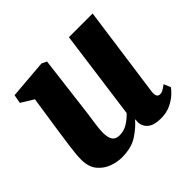

<svg xmlns="http://www.w3.org/2000/svg" viewBox="-143 -729 899 899"><g transform="rotate(-45 307.0 -279.0)"><path d="M189 10Q159 10 126.5 -1.8Q94 -13.5 71 -40.8Q48 -68 47 -115Q47 -149.5 53.8 -198Q60.5 -246.5 67 -292L94 -471L32 -509L40 -552L234 -568L259 -556L226 -288Q221 -244.5 214.5 -202.2Q208 -160 208 -138Q208 -102 219.2 -86.5Q230.5 -71 255 -71Q284.5 -71 309.2 -86.5Q334 -102 352 -122L412 -564H569L506 -110Q501 -73 526 -73Q534.5 -73 543 -77.2Q551.5 -81.5 570 -95L584 -61Q579 -52.5 561.5 -35.5Q544 -18.5 515.2 -4.2Q486.5 10 448 10Q407.5 10 386.5 -4Q365.5 -18 360 -42Q357 -55 360 -71L358 -72Q333.5 -43 293.5 -16.5Q253.5 10 189 10Z"/></g></svg>

Font: Merriweather Black
Style: Italic
Weight: 900
Italic angle: -7.8°
Designer: Eben Sorkin
Foundry: Eben Sorkin
Version: Version 2.200;gftools[0.9.31]